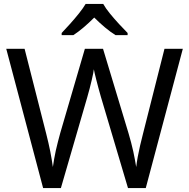

<svg xmlns="http://www.w3.org/2000/svg" viewBox="-20 -964 970 984"><path d="M917 -714 727 0H636L497 -468Q491 -489 485 -511Q479 -533 474 -553Q469 -573 465.5 -587.5Q462 -602 461 -609Q460 -602 457.5 -587.5Q455 -573 450 -553Q445 -533 439.5 -510.5Q434 -488 427 -465L292 0H201L12 -714H106L217 -278Q223 -255 228 -232.5Q233 -210 237.5 -188.5Q242 -167 245 -147Q248 -127 251 -108Q254 -128 257.5 -149Q261 -170 266 -192.5Q271 -215 277 -238Q283 -261 289 -283L415 -714H508L639 -280Q646 -257 652 -233.5Q658 -210 663 -188Q668 -166 671.5 -145.5Q675 -125 678 -108Q681 -133 686 -160.5Q691 -188 698 -218Q705 -248 713 -279L823 -714ZM509 -944Q521 -922 543.5 -894.5Q566 -867 590.5 -840.5Q615 -814 634 -795V-784H572Q546 -800 518 -823.5Q490 -847 463 -874Q436 -847 409 -824Q382 -801 356 -784H296V-795Q315 -815 338.5 -841Q362 -867 384 -894.5Q406 -922 419 -944Z"/></svg>

Font: Noto Sans Sinhala
Style: Regular
Weight: 400
Designer: Jelle Bosma - Monotype Design Team
Foundry: Monotype Imaging Inc.
Version: Version 2.006